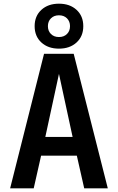

<svg xmlns="http://www.w3.org/2000/svg" viewBox="-20 -1022 640 1042"><path d="M35 0 219 -730H380L565 0H437L397 -177H203L163 0ZM226 -279H374L300 -621ZM300 -758Q241 -758 204.5 -791.5Q168 -825 168 -880Q168 -935 204.5 -968.5Q241 -1002 300 -1002Q359 -1002 395.5 -968.5Q432 -935 432 -880Q432 -825 395.5 -791.5Q359 -758 300 -758ZM300 -821Q327 -821 343.5 -837.5Q360 -854 360 -880Q360 -906 343.5 -922.5Q327 -939 300 -939Q273 -939 256.5 -922.5Q240 -906 240 -880Q240 -854 256.5 -837.5Q273 -821 300 -821Z"/></svg>

Font: Tiny
Style: Bold
Weight: 700
Monospace: yes
Designer: Philipp Nurullin, Konstantin Bulenkov
Foundry: JetBrains
Version: Version 2.251; ttfautohint (v1.8.4.7-5d5b)